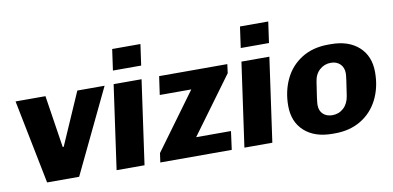

<svg xmlns="http://www.w3.org/2000/svg" viewBox="-70 -930 2358 1151"><g transform="rotate(-10 1109.5 -355.0)"><path d="M265 -193H271L410 -511H576L331 0H136L34 -511H216Z M813 -592H641L659 -720H831ZM729 0H559L631 -511H801Z M1323 -511 1316 -457 1063 -112H1275L1260 0H825L833 -56L1084 -399H892L908 -511Z M1591 -592H1419L1437 -720H1609ZM1507 0H1337L1409 -511H1579Z M2187 -310Q2187 -218 2150.5 -145Q2114 -72 2046 -31Q1978 10 1887 10H1872Q1764 10 1701.5 -46.5Q1639 -103 1639 -201Q1639 -289 1673.5 -362Q1708 -435 1776 -478Q1844 -521 1939 -521H1955Q2062 -521 2124.5 -464.5Q2187 -408 2187 -310ZM1831 -312Q1813 -199 1813 -176Q1813 -140 1834.5 -120Q1856 -100 1891 -100Q1931 -100 1959.5 -126.5Q1988 -153 1995 -199Q2013 -313 2013 -333Q2013 -369 1991.5 -390Q1970 -411 1935 -411Q1895 -411 1866 -384.5Q1837 -358 1831 -312Z"/></g></svg>

Font: Chivo ExtraBold Italic
Style: Regular
Weight: 800
Italic angle: -8.05°
Designer: Hector Gatti
Foundry: Omnibus-Type
Version: Version 1.007